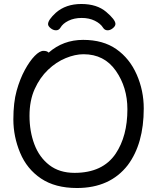

<svg xmlns="http://www.w3.org/2000/svg" viewBox="-20 -919 785 963"><path d="M354 -52Q495 -52 560 -148Q619 -236 619 -371Q619 -481 561 -564Q503 -647 399 -647Q357 -647 309.5 -627.5Q262 -608 221 -569Q180 -530 154 -472.5Q128 -415 128 -338Q128 -260 152.5 -195Q177 -130 227.5 -91Q278 -52 354 -52ZM366 24Q257 24 186 -23.5Q115 -71 81 -152.5Q47 -234 47 -320Q47 -405 63.5 -464Q80 -523 104.5 -568Q129 -613 154 -638.5Q179 -664 198 -664Q216 -664 224 -655Q297 -719 397 -719Q497 -719 563.5 -672.5Q630 -626 665.5 -545.5Q701 -465 701 -375Q701 -198 621 -91Q532 24 366 24ZM520 -767Q505 -767 497 -780Q484 -801 455.5 -815Q427 -829 390 -829Q352 -829 323.5 -815Q295 -801 283 -780Q275 -767 261 -767Q247 -767 234 -777.5Q221 -788 221 -798Q221 -819 260 -855Q310 -899 388 -899Q466 -899 512.5 -859.5Q559 -820 559 -799Q559 -788 546 -777.5Q533 -767 520 -767Z"/></svg>

Font: LXGW WenKai Lite Medium
Style: Regular
Weight: 500
Designer: LXGW / Fontworks Inc.
Foundry: LXGW / Fontworks Inc.
Version: Version 1.511; March 25, 2025